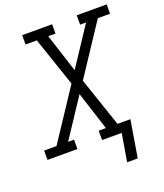

<svg xmlns="http://www.w3.org/2000/svg" viewBox="-175 -842 958 1121"><g transform="rotate(-20 304.5 -281.5)"><path d="M419 172 448 0H326V-58H371L294 -297L136 -58H173V0H-13V-58H64L271 -371L167 -677H97V-735H283V-677H238L315 -438L473 -677H436V-735H622V-677H546L339 -364L443 -58H523L485 172Z"/></g></svg>

Font: Iosevka Slab LtExObl
Style: Regular
Weight: 300
Width: 7
Italic angle: -9°
Monospace: yes
Designer: Belleve Invis
Foundry: Belleve Invis
Version: Version 11.1.0; ttfautohint (v1.8.3)